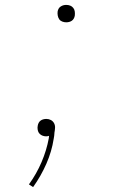

<svg xmlns="http://www.w3.org/2000/svg" viewBox="-20 -548 490 783"><path d="M250 -457Q242 -457 234 -460Q226 -463 221.5 -469.5Q217 -476 215.5 -484.5Q214 -493 215 -501Q216 -507 219 -512.5Q222 -518 227.5 -521.5Q233 -525 238.5 -526.5Q244 -528 250 -528Q259 -528 266.5 -525Q274 -522 279 -515.5Q284 -509 285 -500.5Q286 -492 285 -484Q284 -478 281 -472.5Q278 -467 273 -463.5Q268 -460 262 -458.5Q256 -457 250 -457ZM115 215 98 204Q129 161 149.5 113Q170 65 179 16Q179 13 179.5 10.5Q180 8 180 6Q177 7 174 7.5Q171 8 168 8Q161 8 154 5.5Q147 3 142 -2Q137 -7 135 -13.5Q133 -20 133 -28Q133 -30 133.5 -32Q134 -34 134 -36Q135 -42 138 -47.5Q141 -53 146 -56.5Q151 -60 157 -61.5Q163 -63 169 -63Q179 -63 187.5 -58.5Q196 -54 200.5 -45.5Q205 -37 204.5 -27Q204 -17 202 -7V-6Q202 0 201 6Q200 12 199 18Q191 70 169 120Q147 170 115 215Z"/></svg>

Font: Iosevka Etoile Thin Oblique
Style: Regular
Weight: 100
Italic angle: -9°
Designer: Belleve Invis
Foundry: Belleve Invis
Version: Version 15.5.2; ttfautohint (v1.8.4)